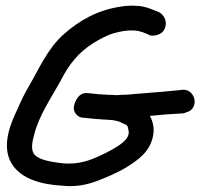

<svg xmlns="http://www.w3.org/2000/svg" viewBox="-20 -652 702 666"><path d="M397 -323C392 -322 390 -322 382 -322C373 -323 365 -323 355 -323C351 -324 345 -324 339 -324C334 -325 327 -325 323 -325C310 -326 297 -328 285 -329C252 -333 238 -298 236 -280C234 -265 247 -246 265 -244C280 -242 300 -241 316 -239H319C323 -239 327 -238 332 -238C337 -237 344 -237 350 -237C357 -236 364 -236 373 -235L387 -232C391 -231 399 -229 403 -225H404C422 -218 422 -218 425 -204V-203C431 -185 420 -169 405 -157C387 -142 354 -124 327 -112C291 -95 254 -82 203 -85C148 -91 109 -99 96 -121C89 -134 90 -155 98 -183C115 -252 157 -311 191 -373C219 -429 253 -470 300 -500C321 -514 353 -531 376 -537C397 -543 422 -548 445 -546H447C463 -546 488 -536 501 -529C508 -528 520 -528 529 -532C556 -542 559 -571 552 -587C548 -596 541 -606 529 -611L506 -620C486 -628 467 -632 448 -632C433 -633 416 -632 399 -629C316 -617 253 -579 202 -534C144 -483 114 -410 78 -349C64 -325 52 -300 41 -274C21 -233 -18 -149 20 -85C53 -31 123 -12 195 -8C239 -3 278 -10 313 -23C350 -37 386 -52 419 -72C457 -96 500 -124 511 -181C516 -207 511 -229 500 -250C514 -251 535 -253 554 -255L618 -259C628 -264 638 -264 647 -275C668 -302 646 -347 609 -340L547 -334C506 -331 474 -328 448 -326C431 -324 415 -323 401 -323Z"/></svg>

Font: Stray Cat
Style: Blk
Weight: 900
Version: Version 1.0